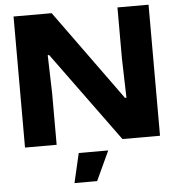

<svg xmlns="http://www.w3.org/2000/svg" viewBox="-61 -786 982 1064"><g transform="rotate(-5 429.5 -254.5)"><path d="M54 0V-729H266L630 -226H638L632 -447V-729H805V0H596L232 -499H224L230 -286V0ZM310 220 348 56H512L436 220Z"/></g></svg>

Font: Mona Sans Expanded
Style: Bold
Weight: 700
Width: 7
Designer: Deni Anggara
Foundry: GitHub
Version: Version 2.000